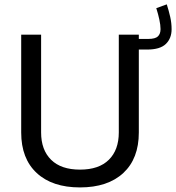

<svg xmlns="http://www.w3.org/2000/svg" viewBox="-20 -838 792 864"><path d="M730.5 -818.4 683.3 -801.3Q691.9 -774.2 697.1 -749.8Q702.4 -725.3 702.4 -707Q702.4 -685.8 690.6 -674.3Q678.7 -662.8 647 -662.8H570.6V-615H642.1Q700.2 -615 726.2 -640.1Q752.2 -665.3 752.2 -706.5Q752.2 -734.1 746.1 -761.4Q740 -788.6 730.5 -818.4ZM514.6 -681.9V-241.9Q514.6 -163.3 469.8 -119Q425 -74.7 340 -74.7Q254.9 -74.7 210 -119Q165 -163.3 165 -241.9V-681.9H75.4V-241.7Q75.4 -124.2 145.3 -59.4Q215.1 5.4 339.8 5.4Q464.8 5.4 534.8 -59.4Q604.7 -124.2 604.7 -241.7V-681.9Z"/></svg>

Font: Estedad-FD-VF Thin
Style: Regular
Weight: 100
Designer: Amin Abedi
Version: Version 5.0